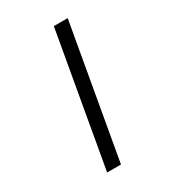

<svg xmlns="http://www.w3.org/2000/svg" viewBox="-219 -894 1047 1165"><g transform="rotate(-30 304.0 -311.5)"><path d="M346 -777 182 154H279L443 -777Z"/></g></svg>

Font: Geom Medium
Style: Italic
Weight: 500
Italic angle: -10°
Version: Version 1.102